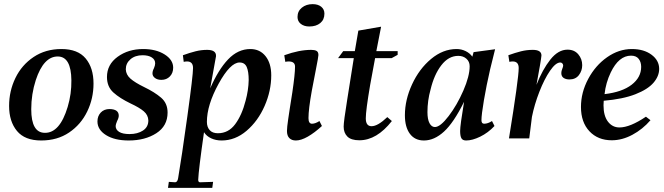

<svg xmlns="http://www.w3.org/2000/svg" viewBox="-20 -669 3209 928"><path d="M24 -157Q24 -229 54.5 -292Q85 -355 142.5 -393.5Q200 -432 277 -432Q356 -432 394 -386.5Q432 -341 432 -265Q432 -193 401.5 -130Q371 -67 314 -28.5Q257 10 179 10Q100 10 62 -36Q24 -82 24 -157ZM307 -152Q326 -215 325 -281Q324 -395 260 -396Q191 -397 153 -282Q131 -214 131 -141Q131 -27 197 -27Q269 -26 307 -152Z M451 -82Q451 -108 467 -125Q483 -142 510 -142Q554 -141 554 -110Q554 -99 546 -84Q539 -67 539 -60Q539 -42 556 -31.5Q573 -21 606 -21Q645 -21 671 -38Q697 -55 697 -87Q696 -113 675 -131Q654 -149 611 -169Q559 -194 528 -222Q497 -250 497 -297Q497 -357 548.5 -394.5Q600 -432 672 -432Q734 -432 775.5 -406Q817 -380 817 -342Q817 -316 801 -299.5Q785 -283 760 -283Q741 -283 729 -292Q717 -301 717 -314Q717 -326 724 -339Q730 -353 730 -363Q730 -381 713.5 -391.5Q697 -402 669 -402Q633 -402 610.5 -382.5Q588 -363 588 -334Q589 -308 610.5 -289Q632 -270 677 -248Q727 -224 758.5 -197Q790 -170 790 -125Q790 -60 735.5 -25Q681 10 602 10Q534 10 492.5 -16Q451 -42 451 -82Z M827 212Q838 211 841 192Q858 92 885.5 -106.5Q913 -305 913 -340Q913 -372 884 -372Q876 -372 868 -370L864 -402Q897 -414 925 -421Q953 -428 981 -428Q1026 -428 1024 -397Q1018 -365 996 -242Q1035 -332 1082.5 -382Q1130 -432 1190 -432Q1236 -432 1263.5 -397.5Q1291 -363 1291 -305Q1291 -230 1259 -157Q1227 -84 1172 -37Q1117 10 1051 10Q1023 10 1000.5 -0.5Q978 -11 966 -30Q940 151 938 200Q938 212 947 212L1010 210L1006 239H792L796 210ZM1167 -182Q1181 -233 1182 -282Q1182 -323 1172.5 -345Q1163 -367 1138 -367Q1093 -367 1036.5 -264Q980 -161 980 -80Q980 -55 993.5 -40Q1007 -25 1033 -25Q1084 -25 1116.5 -68.5Q1149 -112 1167 -182Z M1367 -36Q1367 -53 1373 -93.5Q1379 -134 1381 -147L1393 -223Q1406 -311 1406 -347Q1406 -372 1375 -372Q1367 -372 1359 -370L1354 -402Q1426 -428 1484 -428Q1501 -428 1510 -423Q1519 -418 1519 -403Q1519 -395 1507 -334Q1489 -240 1487 -230Q1471 -141 1471 -98Q1471 -71 1488 -71Q1504 -71 1524 -84L1536 -60Q1500 -27 1467.5 -8.5Q1435 10 1410 10Q1390 10 1378.5 -1.5Q1367 -13 1367 -36ZM1418 -587Q1418 -615 1439 -632Q1460 -649 1491 -649Q1517 -649 1532.5 -636.5Q1548 -624 1548 -603Q1548 -574 1528 -557.5Q1508 -541 1475 -541Q1450 -541 1434 -553.5Q1418 -566 1418 -587Z M1641 -57Q1641 -81 1658 -186L1690 -388H1614L1639 -422H1695L1712 -521L1822 -540L1799 -422H1902V-404L1873 -388H1793L1769 -258Q1748 -135 1748 -97Q1748 -59 1776 -59Q1806 -59 1852 -103L1874 -84Q1801 9 1717 9Q1677 9 1659 -9Q1641 -27 1641 -57Z M1937 -112Q1937 -186 1971.5 -261Q2006 -336 2063.5 -384Q2121 -432 2187 -432Q2210 -432 2230.5 -422Q2251 -412 2263 -395L2269 -417L2373 -431L2349 -334Q2331 -256 2319 -185Q2307 -114 2307 -88Q2307 -71 2320 -71Q2338 -71 2358 -84L2370 -60Q2339 -27 2301 -8.5Q2263 10 2233 10Q2216 10 2210 -1Q2204 -12 2204 -36Q2204 -63 2223 -177Q2173 -76 2126 -33Q2079 10 2029 10Q1985 10 1961 -22.5Q1937 -55 1937 -112ZM2250 -349Q2250 -371 2234.5 -385Q2219 -399 2195 -399Q2148 -399 2113 -353.5Q2078 -308 2061 -236Q2046 -183 2046 -127Q2046 -92 2056 -73.5Q2066 -55 2082 -55Q2108 -55 2148.5 -108Q2189 -161 2219.5 -231Q2250 -301 2250 -349Z M2487 -340Q2487 -372 2458 -372Q2450 -372 2442 -370L2437 -402Q2470 -414 2498 -421Q2526 -428 2555 -428Q2597 -428 2597 -401Q2595 -377 2573 -259Q2602 -333 2640 -381Q2678 -429 2723 -429Q2756 -429 2775 -406.5Q2794 -384 2794 -354Q2794 -327 2778 -306Q2762 -285 2732 -285Q2715 -285 2704 -292.5Q2693 -300 2693 -316Q2693 -325 2697.5 -336Q2702 -347 2702 -352Q2702 -358 2698 -362.5Q2694 -367 2688 -367Q2666 -367 2638.5 -327Q2611 -287 2587 -225.5Q2563 -164 2551 -104L2538 0H2440Q2487 -290 2487 -340Z M2788 -152Q2788 -222 2823 -287.5Q2858 -353 2914.5 -392.5Q2971 -432 3034 -432Q3092 -432 3129 -404.5Q3166 -377 3166 -336Q3166 -301 3138.5 -269Q3111 -237 3051 -213.5Q2991 -190 2898 -182L2897 -160Q2897 -109 2918.5 -81Q2940 -53 2974 -53Q3025 -53 3102 -105L3124 -88Q3086 -44 3036.5 -17.5Q2987 9 2937 9Q2870 9 2829 -34.5Q2788 -78 2788 -152ZM3079 -346Q3079 -369 3067 -384.5Q3055 -400 3030 -400Q2971 -400 2932 -319Q2908 -269 2902 -214Q2987 -224 3033 -259.5Q3079 -295 3079 -346Z"/></svg>

Font: Unna Medium
Style: Italic
Weight: 500
Italic angle: -8.05°
Designer: Jorge de Buen Unna
Foundry: Omnibus-Type
Version: Version 2.008